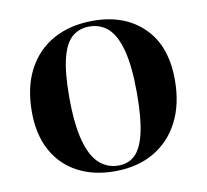

<svg xmlns="http://www.w3.org/2000/svg" viewBox="-66 -602 739 687"><g transform="rotate(-10 303.5 -258.0)"><path d="M298 14Q221 14 163 -17Q105 -48 73.5 -106.5Q42 -165 42 -246Q42 -336 75.5 -399.5Q109 -463 170 -496.5Q231 -530 314 -530Q428 -530 497 -462.5Q566 -395 566 -271Q566 -183 533 -119Q500 -55 440 -20.5Q380 14 298 14ZM315 -4Q351 -4 375 -27Q399 -50 411.5 -103.5Q424 -157 424 -248Q424 -346 408.5 -404Q393 -462 365 -487Q337 -512 297 -512Q260 -512 234.5 -490Q209 -468 196 -416Q183 -364 183 -276Q183 -176 199.5 -116Q216 -56 245.5 -30Q275 -4 315 -4Z"/></g></svg>

Font: Literata 72pt SemiBold
Style: Regular
Weight: 600
Designer: Latin by Veronika Burian and Jose Scaglione. Greek by Irene Vlachou. Cyrillic by Vera Evstafieva.
Foundry: TypeTogether
Version: Version 3.002